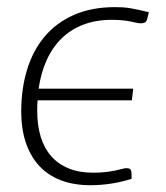

<svg xmlns="http://www.w3.org/2000/svg" viewBox="-20 -526 476 552"><path d="M403.5 -472.5Q401.5 -464 396.8 -461.5Q392 -459 385 -459Q379.5 -459 372.8 -460.5Q366 -462 356.2 -464Q346.5 -466 333.2 -467.5Q320 -469 301.5 -469Q255.5 -469 219.2 -455Q183 -441 156.8 -415.2Q130.5 -389.5 114 -352.8Q97.5 -316 91 -271H363L359 -237.5H88Q87.5 -230 87.2 -222.5Q87 -215 87 -207.5Q87 -166 97 -133Q107 -100 127.2 -77Q147.5 -54 177.5 -41.8Q207.5 -29.5 247.5 -29.5Q269 -29.5 285 -31.5Q301 -33.5 312.5 -36Q324 -38.5 331.5 -40.5Q339 -42.5 343.5 -42.5Q352 -42.5 355 -39Q358 -35.5 358 -28L358.5 -12Q331 -3 300.2 1.8Q269.5 6.5 240.5 6.5Q191.5 6.5 154.2 -8Q117 -22.5 92 -50Q67 -77.5 54 -116.8Q41 -156 41 -205Q41 -270.5 57.8 -325.5Q74.5 -380.5 108 -420.5Q141.5 -460.5 192.2 -483Q243 -505.5 311 -505.5Q323 -505.5 334.2 -504.8Q345.5 -504 357 -502Q368.5 -500 381 -497.2Q393.5 -494.5 408 -491Z"/></svg>

Font: Lato Light
Style: Italic
Weight: 300
Italic angle: -7°
Designer: Lukasz Dziedzic
Foundry: tyPoland Lukasz Dziedzic
Version: Version 2.007; 2014-02-27